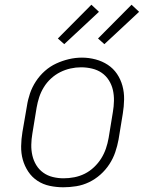

<svg xmlns="http://www.w3.org/2000/svg" viewBox="-20 -785 640 813"><path d="M248 8Q219 8 190.5 2Q162 -4 138.5 -19.5Q115 -35 99.5 -58.5Q84 -82 76.5 -109Q69 -136 69.5 -166Q70 -196 75 -226L94 -336Q98 -363 107 -389.5Q116 -416 132 -440.5Q148 -465 170 -484.5Q192 -504 218 -516Q244 -528 271.5 -534.5Q299 -541 327 -541Q356 -541 384.5 -533.5Q413 -526 436.5 -510.5Q460 -495 475.5 -472Q491 -449 498.5 -421.5Q506 -394 505.5 -364Q505 -334 500 -304L482 -194Q477 -167 468 -140.5Q459 -114 443 -89.5Q427 -65 405 -45.5Q383 -26 357 -13.5Q331 -1 303 3.5Q275 8 248 8ZM249 -30Q272 -30 295 -34.5Q318 -39 339 -49.5Q360 -60 378 -77Q396 -94 408.5 -114Q421 -134 428.5 -156Q436 -178 440 -201L458 -311Q462 -334 462.5 -358Q463 -382 458 -404Q453 -426 441 -445Q429 -464 411 -476.5Q393 -489 370 -494.5Q347 -500 323 -500Q301 -500 278.5 -495Q256 -490 235 -479.5Q214 -469 196 -452.5Q178 -436 165.5 -415.5Q153 -395 146 -373.5Q139 -352 135 -329L117 -219Q113 -196 112.5 -172.5Q112 -149 117 -127Q122 -105 133.5 -86Q145 -67 163 -54Q181 -41 203.5 -35.5Q226 -30 249 -30ZM422 -598 395 -622 537 -765 569 -735ZM252 -598 225 -622 367 -765 399 -735Z"/></svg>

Font: Iosevka Slab XLtExObl
Style: Regular
Weight: 200
Width: 7
Italic angle: -9°
Monospace: yes
Designer: Belleve Invis
Foundry: Belleve Invis
Version: Version 11.1.1; ttfautohint (v1.8.3)